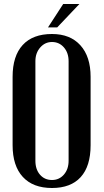

<svg xmlns="http://www.w3.org/2000/svg" viewBox="-20 -930 520 960"><path d="M240 -760Q331 -760 382 -703.5Q433 -647 433 -546V-204Q433 -99 383.5 -44.5Q334 10 240 10Q145 10 94 -45.5Q43 -101 43 -204V-546Q43 -650 93.5 -705Q144 -760 240 -760ZM240 -30Q276 -30 299.5 -57Q323 -84 323 -126V-624Q323 -666 299.5 -693Q276 -720 240 -720Q205 -720 181 -692.5Q157 -665 157 -624V-126Q157 -83 180 -56.5Q203 -30 240 -30ZM296 -910H377L266 -793H220Z"/></svg>

Font: Girassol
Style: Regular
Weight: 400
Width: 3
Designer: Liam Spradlin
Version: Version 1.004